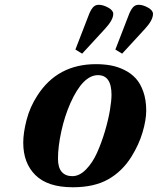

<svg xmlns="http://www.w3.org/2000/svg" viewBox="-20 -770 659 802"><path d="M461.9 -563 516.1 -703.1Q524.4 -726.1 534.2 -738Q543.9 -750 559.1 -750Q577.1 -750 598.1 -738.3Q619.1 -726.6 619.1 -711.9Q619.1 -686 585.9 -649.9L490.2 -545.9ZM294.9 -563 349.1 -703.1Q357.4 -726.1 367.2 -738Q377 -750 392.1 -750Q410.6 -750 431.9 -738.3Q453.1 -726.6 453.1 -711.9Q453.1 -687 418.9 -649.9L323.2 -545.9ZM222.2 -106.9Q222.2 -70.3 237.8 -52.2Q253.4 -34.2 282.2 -34.2Q312 -34.2 339.4 -62.3Q366.7 -90.3 385.5 -132.3Q404.3 -174.3 418.5 -222.2Q432.6 -270 439.2 -310.1Q445.8 -350.1 445.8 -374Q445.8 -456.1 389.2 -456.1Q326.2 -456.1 273.9 -338.9Q250 -284.7 236.1 -221.2Q222.2 -157.7 222.2 -106.9ZM77.1 -173.8Q77.1 -215.3 91.1 -269.3Q105 -323.2 136.2 -371.1Q220.2 -502 380.9 -502Q413.6 -502 442.4 -496.8Q471.2 -491.7 499 -478Q526.9 -464.4 546.6 -443.1Q566.4 -421.9 578.6 -387.2Q590.8 -352.5 590.8 -308.1Q590.8 -269.5 575.7 -217.8Q560.5 -166 528.8 -115.2Q490.7 -54.2 432.1 -21Q373.5 12.2 284.2 12.2Q179.7 12.2 128.4 -38.1Q77.1 -88.4 77.1 -173.8Z"/></svg>

Font: Linguistics Pro
Style: Bold Italic
Weight: 700
Italic angle: -12°
Designer: Stefan Peev, Context Ltd
Foundry: Stefan Peev, Context Ltd
Version: Version 001.000